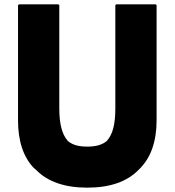

<svg xmlns="http://www.w3.org/2000/svg" viewBox="-20 -842 805 884"><path d="M697 -822H515L511 -818V-343C511 -271 499 -224 474 -196V-195C452 -175 422 -167 382 -167C343 -167 313 -174 290 -195V-196C266 -224 253 -271 253 -343V-818L249 -822H67L63 -818V-288C63 -191 88 -118 137 -67H138L147 -59C199 -6 277 22 382 22C487 22 565 -6 617 -59L624 -66C674 -116 701 -190 701 -288V-818Z"/></svg>

Font: Hussar Woodtype
Style: Bd
Weight: 900
Foundry: Cannot Into Space Fonts
Version: Version 1.07